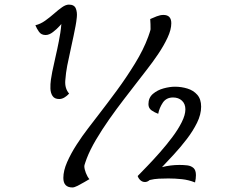

<svg xmlns="http://www.w3.org/2000/svg" viewBox="-20 -803 1022 845"><path d="M240.7 -367.2Q220.2 -367.2 211.4 -380.4Q202.6 -393.6 201.9 -413.1Q201.2 -432.6 204.1 -452.9Q207 -473.1 210 -487.3Q216.8 -520.5 224.6 -554Q232.4 -587.4 238.8 -620.6Q242.7 -639.6 245.6 -658.9Q248.5 -678.2 250 -697.3Q248 -695.3 246.3 -693.1Q244.6 -690.9 242.2 -688.5Q230 -674.8 213.1 -661.9Q196.3 -648.9 180.7 -648.9Q161.6 -648.9 151.6 -663.1Q141.6 -677.2 135.7 -691.9Q158.2 -697.3 178.7 -711.9Q199.2 -726.6 217.8 -742.9Q236.3 -759.3 252.9 -771Q269.5 -782.7 283.2 -782.7Q306.6 -782.7 313.5 -766.1Q320.3 -749.5 318.1 -727.5Q315.9 -705.6 312.5 -688.5Q304.2 -645 294.4 -601.3Q284.7 -557.6 275.9 -514.2Q270 -483.9 267.3 -448.7Q264.6 -413.6 284.2 -391.1Q275.9 -381.8 264.4 -374.5Q252.9 -367.2 240.7 -367.2ZM298.8 22Q258.8 22 258.8 -20Q258.8 -51.8 275.4 -89.6Q292 -127.4 316.9 -166Q341.8 -204.6 368.2 -238.8Q394.5 -272.9 413.6 -297.9Q450.7 -345.7 493.7 -404.1Q536.6 -462.4 574.2 -523.7Q611.8 -585 632.3 -641.1Q633.8 -645 638.2 -658.2Q642.6 -671.4 642.6 -674.3Q642.6 -685.5 642.3 -696.8Q642.1 -708 641.1 -719.2Q653.8 -725.1 669.7 -731.2Q685.5 -737.3 699.2 -737.3Q733.9 -737.3 733.9 -700.7Q733.9 -672.4 717.3 -637Q700.7 -601.6 676.3 -565.4Q651.9 -529.3 626.7 -497.1Q601.6 -464.8 584 -441.9Q558.1 -408.2 525.6 -366.2Q493.2 -324.2 460.9 -278.3Q428.7 -232.4 402.3 -187.7Q376 -143.1 361.3 -104.5Q359.9 -101.1 355.5 -88.1Q351.1 -75.2 351.1 -72.3Q351.1 -59.1 357.9 -41.7Q364.7 -24.4 373.5 -14.6Q365.7 -10.3 351.1 -1.5Q336.4 7.3 321.8 14.6Q307.1 22 298.8 22ZM770 -77.1Q787.6 -77.1 804.2 -75.2Q820.8 -73.2 831.5 -63.7Q842.3 -54.2 842.3 -32.2Q842.3 -17.1 838.4 0Q810.5 -11.2 780.8 -14.4Q751 -17.6 721.2 -17.6Q700.2 -17.6 679.4 -16.6Q658.7 -15.6 638.7 -10.7Q628.9 -2 618.2 -2Q606.4 -2 597.9 -9.8Q589.4 -17.6 585.9 -28.3Q603 -45.9 629.4 -73.2Q655.8 -100.6 684.6 -133.3Q713.4 -166 738.8 -200Q764.2 -233.9 780 -265.6Q795.9 -297.4 795.9 -321.8Q795.9 -345.7 780.8 -359.9Q765.6 -374 741.7 -374Q711.9 -374 696.5 -351.1Q681.2 -328.1 676.3 -302.2Q661.1 -307.6 647.2 -317.1Q633.3 -326.7 633.3 -344.7Q633.3 -373 653.1 -389.9Q672.9 -406.7 700.2 -414.1Q727.5 -421.4 750 -421.4Q778.3 -421.4 804.7 -413.3Q831.1 -405.3 848.1 -386Q865.2 -366.7 865.2 -333.5Q865.2 -299.3 847.2 -262.7Q829.1 -226.1 801.5 -190.2Q773.9 -154.3 744.6 -122.6Q715.3 -90.8 692.9 -67.4Q730.5 -77.1 770 -77.1Z"/></svg>

Font: Lumanosimo
Style: Regular
Weight: 400
Designer: The DocRepair Project, Eduardo Rodriguez Tunni
Foundry: Google
Version: Version 1.010